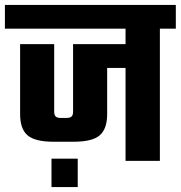

<svg xmlns="http://www.w3.org/2000/svg" viewBox="-40 -656 737 783"><path d="M677 -636V-539H612V0H472V-379H397V-191Q397 -130 366.5 -104Q336 -78 261 -78H178Q103 -78 72.5 -104Q42 -130 42 -191V-476H181V-201Q181 -186 187.5 -180.5Q194 -175 208 -175H231Q245 -175 251.5 -180.5Q258 -186 258 -201V-476H472V-539H-20V-636ZM170 107V-9H277V107Z"/></svg>

Font: Teko Semibold
Style: Regular
Weight: 600
Designer: Manushi Parikh, Jonny Pinhorn
Foundry: Indian Type Foundry
Version: Version 1.105;PS 1.0;hotconv 1.0.78;makeotf.lib2.5.61930; tt